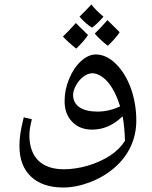

<svg xmlns="http://www.w3.org/2000/svg" viewBox="-20 -586 687 868"><path d="M544.9 50.8C528.8 76.2 506.3 98.6 476.6 118.2C446.8 137.2 413.1 152.3 376.5 163.1C339.4 173.8 303.2 179.2 268.6 179.2C167.5 179.2 112.8 124.5 112.8 24.4C112.8 6.3 116.7 -17.6 124 -46.9L87.4 -55.7C79.1 -22.9 74.2 2.4 71.8 19.5C69.3 36.6 67.9 54.7 67.9 73.7C67.9 133.3 85.4 179.7 120.1 212.4C154.8 245.1 203.6 261.7 266.1 261.7C304.7 261.7 345.7 253.4 388.2 237.3C430.7 220.7 467.3 198.7 499 170.9C562 115.7 596.2 43 596.2 -41C596.2 -92.3 587.9 -140.6 571.8 -186.5C555.2 -231.9 532.7 -269 503.9 -297.4C475.1 -325.7 444.8 -339.8 413.1 -339.8C390.6 -339.8 368.2 -329.6 346.2 -309.6C324.2 -289.6 306.2 -262.7 292.5 -229.5C278.8 -196.3 272 -162.6 272 -128.9C272 -90.3 283.2 -59.1 306.2 -35.6C328.6 -11.7 358.9 0 397 0C445.3 0 489.7 -18.6 529.3 -55.7L534.2 -60.1C540.5 -27.3 543.9 9.3 544.9 50.8ZM397.5 -254.9C411.6 -254.9 427.2 -249 443.8 -237.3C476.6 -213.9 505.4 -164.1 522.9 -105C489.3 -89.4 455.1 -81.5 420.9 -81.5C350.6 -81.5 310.5 -108.4 310.5 -156.7C310.5 -169.9 314.9 -184.6 323.7 -200.2C340.8 -231.4 370.1 -254.9 397.5 -254.9ZM447.8 -510.7C423.8 -530.8 405.3 -549.3 393.1 -565.9C377.4 -548.3 359.4 -529.8 339.4 -510.7C358.4 -488.8 377.4 -472.2 396 -460.9C411.1 -471.7 428.7 -488.3 447.8 -510.7ZM377.9 -427.7C348.1 -456.5 330.1 -474.6 322.8 -481.9C299.8 -456.1 280.8 -436 264.6 -420.9C278.8 -404.8 298.8 -386.7 324.7 -366.2C348.6 -389.2 366.2 -409.7 377.9 -427.7ZM465.8 -495.1C439.5 -465.3 420.4 -445.3 408.2 -434.1C424.3 -415.5 444.3 -397 467.3 -378.9C490.2 -400.4 508.3 -420.9 521 -440.4Z"/></svg>

Font: Noto Naskh Arabic
Style: Regular
Weight: 400
Designer: Monotype Design Team
Foundry: Monotype Imaging Inc.
Version: Version 1.07